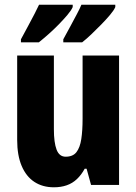

<svg xmlns="http://www.w3.org/2000/svg" viewBox="-20 -786 580 816"><path d="M486 -550V0H367L348 -69H340Q326 -43 307 -25Q288 -7 263.5 1.5Q239 10 209 10Q161 10 126 -13Q91 -36 72 -81Q53 -126 53 -191V-550H209V-237Q209 -180 220.5 -150Q232 -120 259 -120Q290 -120 305 -139.5Q320 -159 325.5 -195Q331 -231 331 -282V-550ZM470 -756Q464 -742 447.5 -722.5Q431 -703 410 -681.5Q389 -660 368 -640Q347 -620 329 -606H249V-619Q265 -648 280 -676Q295 -704 307.5 -727.5Q320 -751 326 -766H470ZM289 -756Q283 -742 266.5 -722.5Q250 -703 229.5 -682Q209 -661 187 -641.5Q165 -622 145 -606H69V-619Q85 -649 100 -676.5Q115 -704 127 -727.5Q139 -751 146 -766H289Z"/></svg>

Font: Noto Sans Display Condensed ExtraBold
Style: Regular
Weight: 800
Width: 3
Designer: Monotype Design Team
Foundry: Monotype Imaging Inc.
Version: Version 2.003